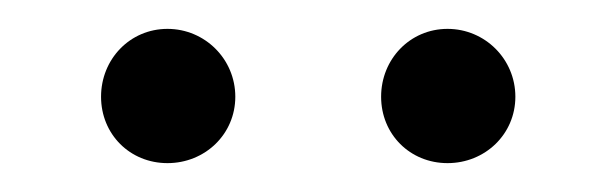

<svg xmlns="http://www.w3.org/2000/svg" viewBox="-20 -720 427 133"><path d="M290 -607C316 -607 337 -627 337 -653C337 -679 316 -700 290 -700C264 -700 244 -679 244 -653C244 -627 264 -607 290 -607ZM96 -607C122 -607 143 -627 143 -653C143 -679 122 -700 96 -700C70 -700 50 -679 50 -653C50 -627 70 -607 96 -607Z"/></svg>

Font: Fixel Display Regular
Style: Regular
Weight: 400
Designer: AlfaBravo + MacPaw
Foundry: Kyrylo Tkachov, Marchela Mozhyna, Serhii Makarenko, Maria Weinstein, Zakhar Kryvoshyya
Version: Version 1.211